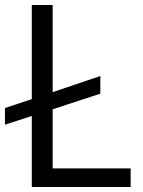

<svg xmlns="http://www.w3.org/2000/svg" viewBox="-25 -753 574 773"><path d="M501 -75V0H103V-286L-5 -251V-318L103 -354V-733H187V-382L379 -447V-376L187 -313V-75Z"/></svg>

Font: IBM Plex Sans JP
Style: Regular
Weight: 400
Designer: Mike Abbink; Paul van der Laan; Pieter van Rosmalen; Wujin Sim; Yejin Wi; Jinhee Kim; Boomi Park; Yona Kim; Kichan Ma
Foundry: Sandoll Inc.
Version: Version 1.001